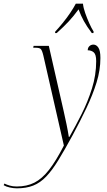

<svg xmlns="http://www.w3.org/2000/svg" viewBox="-155 -786 584 1046"><path d="M-63 240Q-81 240 -101.5 235.5Q-122 231 -135 223L-131 214Q-119 220 -102 225Q-85 230 -64 230Q-9 230 32.5 209Q74 188 112 139.5Q150 91 193 7L81 -484Q74 -513 66.5 -519.5Q59 -526 37 -526H26L28 -536H111L192 -180Q200 -145 207.5 -108.5Q215 -72 220 -40H223Q256 -98 289.5 -164.5Q323 -231 346 -304Q369 -377 369 -453Q369 -489 356 -500.5Q343 -512 323 -512Q323 -526 332 -534.5Q341 -543 354 -543Q370 -543 381 -526.5Q392 -510 392 -470Q392 -404 371 -336.5Q350 -269 316 -197.5Q282 -126 241 -50Q197 31 163 86.5Q129 142 96.5 176Q64 210 26 225Q-12 240 -63 240ZM146 -614Q164 -633 186 -660Q208 -687 227 -715Q246 -743 258 -766H297Q299 -744 309 -715.5Q319 -687 331 -660Q343 -633 355 -614L354 -606H345Q318 -642 302 -671Q286 -700 273 -735Q246 -698 219.5 -669.5Q193 -641 154 -606H145Z"/></svg>

Font: Noto Serif Display Condensed ExtraLight
Style: Italic
Weight: 200
Width: 3
Italic angle: -12°
Designer: Monotype Design Team
Foundry: Monotype Imaging Inc.
Version: Version 2.009